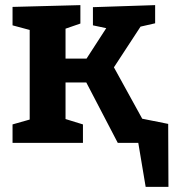

<svg xmlns="http://www.w3.org/2000/svg" viewBox="-20 -558 681 750"><path d="M29 0V-72L96 -91V-441L29 -459V-531L294 -538V-466L236 -446V-329H318L395 -448L343 -459V-530L586 -538V-467L529 -454L425 -295L539 -88L604 -71V0H440L317 -236H236V-93L304 -72V0ZM447 -112 637 -74 638 172H549L520 -1L466 0Z"/></svg>

Font: Bitter
Style: Bold
Weight: 700
Designer: Sol Matas, and Bitter project Authors
Foundry: Sol Matas
Version: Version 2.001